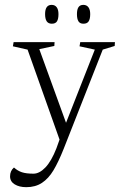

<svg xmlns="http://www.w3.org/2000/svg" viewBox="-20 -588 518 792"><path d="M242.7 25.9 403.8 -383.3 453.1 -398.4 454.1 -414.1H311L308.1 -397L371.1 -383.3L252.4 -81.5L142.1 -385.3L204.1 -398.4L205.1 -414.1H36.1L33.2 -397L93.8 -383.3L225.6 -12.2L212.9 23.4Q191.9 77.1 167.2 102.8Q142.6 128.4 118.2 128.4Q88.4 128.4 70.6 122.6Q52.7 116.7 37.6 103Q21.5 116.7 21.5 139.6Q21.5 160.6 40.5 172.4Q59.6 184.1 88.4 184.1Q126 184.1 153.1 166.3Q180.2 148.4 200.4 114.7Q220.7 81.1 242.7 25.9ZM221.2 -529.8Q221.2 -548.3 213.9 -558.1Q206.5 -567.9 192.9 -567.9Q166 -567.9 166 -529.8Q166 -510.3 172.6 -500.2Q179.2 -490.2 193.8 -490.2Q209 -490.2 215.1 -500Q221.2 -509.8 221.2 -529.8ZM352.1 -529.8Q352.1 -548.3 344.7 -558.1Q337.4 -567.9 323.7 -567.9Q310.1 -567.9 303.7 -558.3Q297.4 -548.8 297.4 -529.8Q297.4 -510.3 303.5 -500.2Q309.6 -490.2 324.2 -490.2Q339.4 -490.2 345.7 -500Q352.1 -509.8 352.1 -529.8Z"/></svg>

Font: Neuton ExtraLight
Style: Regular
Weight: 275
Designer: Brian M Zick
Foundry: Brian M Zick
Version: Version 1.560